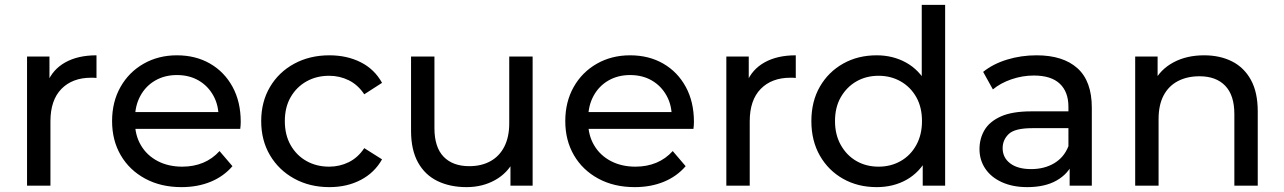

<svg xmlns="http://www.w3.org/2000/svg" viewBox="-20 -762 5269 788"><path d="M91 0V-530H183V-386L174 -422Q196 -477 248 -506Q300 -535 376 -535V-442Q370 -443 364.5 -443Q359 -443 354 -443Q277 -443 232 -397Q187 -351 187 -264V0Z M725 6Q640 6 575.5 -29Q511 -64 475.5 -125Q440 -186 440 -265Q440 -344 474.5 -405Q509 -466 569.5 -500.5Q630 -535 706 -535Q783 -535 842 -501Q901 -467 934.5 -405.5Q968 -344 968 -262Q968 -256 967.5 -248Q967 -240 966 -233H515V-302H916L877 -278Q878 -329 856 -369Q834 -409 795.5 -431.5Q757 -454 706 -454Q656 -454 617 -431.5Q578 -409 556 -368.5Q534 -328 534 -276V-260Q534 -207 558.5 -165.5Q583 -124 627 -101Q671 -78 728 -78Q775 -78 813.5 -94Q852 -110 881 -142L934 -80Q898 -38 844.5 -16Q791 6 725 6Z M1332 6Q1251 6 1187.5 -29Q1124 -64 1088 -125Q1052 -186 1052 -265Q1052 -344 1088 -405Q1124 -466 1187.5 -500.5Q1251 -535 1332 -535Q1404 -535 1460.5 -506.5Q1517 -478 1548 -422L1475 -375Q1449 -414 1411.5 -432.5Q1374 -451 1331 -451Q1279 -451 1238 -428Q1197 -405 1173 -363.5Q1149 -322 1149 -265Q1149 -208 1173 -166Q1197 -124 1238 -101Q1279 -78 1331 -78Q1374 -78 1411.5 -96.5Q1449 -115 1475 -154L1548 -108Q1517 -53 1460.5 -23.5Q1404 6 1332 6Z M1895 6Q1827 6 1775.5 -19Q1724 -44 1695.5 -95.5Q1667 -147 1667 -225V-530H1763V-236Q1763 -158 1800.5 -119Q1838 -80 1906 -80Q1956 -80 1993 -100.5Q2030 -121 2050 -160.5Q2070 -200 2070 -256V-530H2166V0H2075V-143L2090 -105Q2064 -52 2012 -23Q1960 6 1895 6Z M2585 6Q2500 6 2435.5 -29Q2371 -64 2335.5 -125Q2300 -186 2300 -265Q2300 -344 2334.5 -405Q2369 -466 2429.5 -500.5Q2490 -535 2566 -535Q2643 -535 2702 -501Q2761 -467 2794.5 -405.5Q2828 -344 2828 -262Q2828 -256 2827.5 -248Q2827 -240 2826 -233H2375V-302H2776L2737 -278Q2738 -329 2716 -369Q2694 -409 2655.5 -431.5Q2617 -454 2566 -454Q2516 -454 2477 -431.5Q2438 -409 2416 -368.5Q2394 -328 2394 -276V-260Q2394 -207 2418.5 -165.5Q2443 -124 2487 -101Q2531 -78 2588 -78Q2635 -78 2673.5 -94Q2712 -110 2741 -142L2794 -80Q2758 -38 2704.5 -16Q2651 6 2585 6Z M2961 0V-530H3053V-386L3044 -422Q3066 -477 3118 -506Q3170 -535 3246 -535V-442Q3240 -443 3234.5 -443Q3229 -443 3224 -443Q3147 -443 3102 -397Q3057 -351 3057 -264V0Z M3578 6Q3501 6 3440.5 -28Q3380 -62 3345 -123Q3310 -184 3310 -265Q3310 -346 3345 -406.5Q3380 -467 3440.5 -501Q3501 -535 3578 -535Q3645 -535 3699 -505Q3753 -475 3785.5 -415Q3818 -355 3818 -265Q3818 -175 3786.5 -115Q3755 -55 3701 -24.5Q3647 6 3578 6ZM3586 -78Q3636 -78 3676.5 -101Q3717 -124 3740.5 -166.5Q3764 -209 3764 -265Q3764 -322 3740.5 -363.5Q3717 -405 3676.5 -428Q3636 -451 3586 -451Q3535 -451 3495 -428Q3455 -405 3431 -363.5Q3407 -322 3407 -265Q3407 -209 3431 -166.5Q3455 -124 3495 -101Q3535 -78 3586 -78ZM3767 0V-143L3773 -266L3763 -389V-742H3859V0Z M4370 0V-112L4365 -133V-324Q4365 -385 4329.5 -418.5Q4294 -452 4223 -452Q4176 -452 4131 -436.5Q4086 -421 4055 -395L4015 -467Q4056 -500 4113.5 -517.5Q4171 -535 4234 -535Q4343 -535 4402 -482Q4461 -429 4461 -320V0ZM4196 6Q4137 6 4092.5 -14Q4048 -34 4024 -69.5Q4000 -105 4000 -150Q4000 -193 4020.5 -228Q4041 -263 4087.5 -284Q4134 -305 4213 -305H4381V-236H4217Q4145 -236 4120 -212Q4095 -188 4095 -154Q4095 -115 4126 -91.5Q4157 -68 4212 -68Q4266 -68 4306.5 -92Q4347 -116 4365 -162L4384 -96Q4365 -49 4317 -21.5Q4269 6 4196 6Z M4639 0V-530H4731V-387L4716 -425Q4742 -477 4796 -506Q4850 -535 4922 -535Q4987 -535 5036.5 -510Q5086 -485 5114 -434Q5142 -383 5142 -305V0H5046V-294Q5046 -371 5008.5 -410Q4971 -449 4903 -449Q4852 -449 4814 -429Q4776 -409 4755.5 -370Q4735 -331 4735 -273V0Z"/></svg>

Font: Montserrat Thin Medium
Style: Regular
Weight: 500
Version: Version 9.000